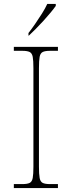

<svg xmlns="http://www.w3.org/2000/svg" viewBox="-20 -951 365 971"><path d="M50 0V-20H93Q118 -20 130 -26Q142 -32 145.5 -51Q149 -70 149 -108V-606Q149 -645 145.5 -663.5Q142 -682 130 -688Q118 -694 93 -694H50V-714H273V-694H233Q208 -694 196 -688Q184 -682 180.5 -663.5Q177 -645 177 -606V-108Q177 -70 180.5 -51Q184 -32 196 -26Q208 -20 233 -20H273V0ZM124 -784Q139 -803 157 -829Q175 -855 192 -882Q209 -909 219 -931H262V-921Q253 -908 236.5 -888Q220 -868 200 -846Q180 -824 160.5 -804.5Q141 -785 126 -771H124Z"/></svg>

Font: Noto Rashi Hebrew Thin
Style: Regular
Weight: 250
Version: Version 1.006